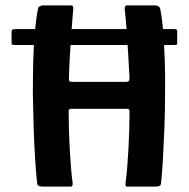

<svg xmlns="http://www.w3.org/2000/svg" viewBox="-20 -693 701 713"><path d="M38 -526Q27 -526 25 -527.5Q23 -529 23 -533V-575Q23 -581 26 -583Q29 -585 39 -585H623Q633 -585 635.5 -583.5Q638 -582 638 -576V-532Q638 -528 636 -527Q634 -526 622 -526ZM138 0Q132 0 125.5 -2Q119 -4 118 -12Q114 -48 110.5 -101.5Q107 -155 105 -218.5Q103 -282 102 -348Q102 -409 103.5 -467.5Q105 -526 109.5 -575.5Q114 -625 121 -660Q121 -666 127.5 -669.5Q134 -673 139 -673Q165 -673 191.5 -673Q218 -673 244 -673Q253 -673 252 -660Q249 -628 246 -584.5Q243 -541 240 -494Q237 -447 236 -404Q236 -395 237.5 -392Q239 -389 249 -389Q298 -389 348 -389Q398 -389 447 -389Q454 -389 457.5 -391.5Q461 -394 461 -404Q459 -446 456 -493Q453 -540 450 -583.5Q447 -627 443 -660Q443 -673 451 -673Q478 -673 504.5 -673Q531 -673 557 -673Q562 -673 568 -669.5Q574 -666 575 -660Q582 -625 586 -574.5Q590 -524 592 -465.5Q594 -407 593 -346Q593 -281 590.5 -217.5Q588 -154 585 -101Q582 -48 578 -12Q577 -4 571 -2Q565 0 558 0Q532 0 505.5 0Q479 0 452 0Q445 0 446 -12Q450 -40 452.5 -72.5Q455 -105 457 -140Q459 -175 460 -210.5Q461 -246 461 -278Q461 -285 458.5 -287Q456 -289 449 -289Q398 -289 348 -289Q298 -289 247 -289Q239 -289 237 -287Q235 -285 235 -278Q235 -245 236 -210Q237 -175 239 -140Q241 -105 243.5 -72.5Q246 -40 250 -12Q250 0 243 0Q217 0 190.5 0Q164 0 138 0Z"/></svg>

Font: Glory Thin
Style: Bold
Weight: 700
Version: Version 1.011